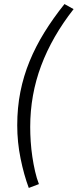

<svg xmlns="http://www.w3.org/2000/svg" viewBox="-20 -751 383 947"><path d="M122 176Q98 112 81.5 31Q65 -50 65 -133Q65 -220 80.5 -298Q96 -376 126 -449Q156 -522 199 -591.5Q242 -661 298 -731L343 -706Q237 -571 183 -427Q129 -283 129 -125Q129 -90 131.5 -52.5Q134 -15 139.5 22Q145 59 153 94Q161 129 172 157Z"/></svg>

Font: TypoPRO Source Sans Pro
Style: Italic
Weight: 400
Italic angle: -11°
Designer: Paul D. Hunt
Foundry: Adobe Systems Incorporated
Version: Version 1.075;PS 2.000;hotconv 1.0.86;makeotf.lib2.5.63406